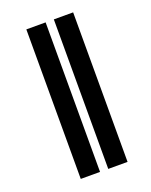

<svg xmlns="http://www.w3.org/2000/svg" viewBox="-135 -784 676 857"><g transform="rotate(-20 203.0 -355.0)"><path d="M189.3 -710.2V0H97.7V-710.2ZM320 -710.2V0H228.3V-710.2Z"/></g></svg>

Font: Inter UI Extra Bold
Style: Regular
Weight: 800
Designer: Rasmus Andersson
Foundry: rsms
Version: 3.2;8d6f07862